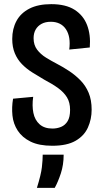

<svg xmlns="http://www.w3.org/2000/svg" viewBox="-20 -691 497 926"><path d="M232 12Q168 12 127.5 -8Q87 -28 65.5 -61Q44 -94 40 -134Q36 -174 43 -215L140 -224Q134 -181 141 -146.5Q148 -112 171 -91.5Q194 -71 233 -71Q255 -71 274.5 -79Q294 -87 306 -106.5Q318 -126 318 -161Q318 -197 303 -221.5Q288 -246 260.5 -266Q233 -286 193 -307Q164 -324 136 -341.5Q108 -359 86 -381.5Q64 -404 51.5 -434Q39 -464 39 -503Q39 -552 59.5 -590Q80 -628 122 -649.5Q164 -671 227 -671Q297 -671 339.5 -644Q382 -617 400 -570Q418 -523 413 -462L314 -452Q318 -483 314 -507.5Q310 -532 298 -550Q286 -568 267.5 -577Q249 -586 225 -586Q199 -586 180.5 -576Q162 -566 152 -548.5Q142 -531 142 -507Q142 -474 159 -451.5Q176 -429 202 -413Q228 -397 255 -383Q284 -368 313.5 -348.5Q343 -329 368 -303.5Q393 -278 407.5 -243.5Q422 -209 422 -162Q422 -116 404 -76Q386 -36 344.5 -12Q303 12 232 12ZM158 215Q178 151 182 115.5Q186 80 186 55H287Q287 104 273.5 145Q260 186 244 215Z"/></svg>

Font: Bricolage Grotesque Condensed Medium
Style: Regular
Weight: 500
Width: 3
Designer: Mathieu Triay
Foundry: Atelier Triay
Version: Version 1.000;gftools[0.9.30]